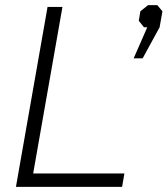

<svg xmlns="http://www.w3.org/2000/svg" viewBox="-20 -727 652 747"><path d="M165 -700H223L109 -52H464L455 0H42ZM553 -621H540L520 -646L526 -683L556 -707H592L612 -683L601 -621L535 -500H500Z"/></svg>

Font: Chakra Petch Light
Style: Italic
Weight: 300
Italic angle: -10°
Designer: Katatrad Aksorn Co.,Ltd.
Foundry: Cadson Demak Co.,Ltd.
Version: Version 1.000; ttfautohint (v1.6)